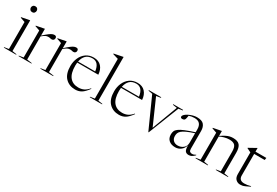

<svg xmlns="http://www.w3.org/2000/svg" viewBox="58 -1741 3972 2752"><g transform="rotate(30 2044.0 -364.5)"><path d="M121.5 -642.5Q98.5 -642.5 85.5 -657.5Q72.5 -672.5 72.5 -692Q72.5 -711 85.5 -725.2Q98.5 -739.5 121.5 -739.5Q144.5 -739.5 157 -725.2Q169.5 -711 169.5 -692Q169.5 -672.5 157 -657.5Q144.5 -642.5 121.5 -642.5ZM156.5 -527.5V-19.5L228.5 -8V0H24.5V-8L98 -19.5V-466Q89.5 -469 66 -477.2Q42.5 -485.5 20 -493.5V-501.5L153 -527.5Z M564.5 -521Q599.5 -521 599.5 -486Q599.5 -467.5 588 -456.2Q576.5 -445 558.5 -445Q543.5 -445 532.5 -448.8Q521.5 -452.5 501 -452.5Q476.5 -452.5 455.8 -442Q435 -431.5 400 -402.5V-19.5L482 -8V0H268V-8L341.5 -19.5V-466Q332 -470 311.5 -476.8Q291 -483.5 263.5 -493.5V-501.5L397 -527.5H400V-415.5Q451.5 -462.5 481.8 -485Q512 -507.5 530.2 -514.2Q548.5 -521 564.5 -521Z M925 -521Q960 -521 960 -486Q960 -467.5 948.5 -456.2Q937 -445 919 -445Q904 -445 893 -448.8Q882 -452.5 861.5 -452.5Q837 -452.5 816.2 -442Q795.5 -431.5 760.5 -402.5V-19.5L842.5 -8V0H628.5V-8L702 -19.5V-466Q692.5 -470 672 -476.8Q651.5 -483.5 624 -493.5V-501.5L757.5 -527.5H760.5V-415.5Q812 -462.5 842.2 -485Q872.5 -507.5 890.8 -514.2Q909 -521 925 -521Z M1216 -522Q1296.5 -522 1341.5 -472Q1386.5 -422 1391.5 -340.5H1043Q1040 -316 1040 -288Q1040 -161.5 1090.5 -99.8Q1141 -38 1233.5 -38Q1281.5 -38 1320.8 -56Q1360 -74 1400 -120.5L1406.5 -115.5Q1355.5 -45 1311 -17.5Q1266.5 10 1208.5 10Q1107.5 10 1044.8 -55.2Q982 -120.5 982 -250Q982 -323 1009.5 -385Q1037 -447 1089.5 -484.5Q1142 -522 1216 -522ZM1204.5 -502.5Q1136.5 -502.5 1097.5 -464.2Q1058.5 -426 1046 -359H1329.5Q1310.5 -502.5 1204.5 -502.5Z M1578.5 -19.5 1650.5 -8V0H1446.5V-8L1520 -19.5V-677Q1510 -680 1484 -687.8Q1458 -695.5 1428.5 -704.5V-712.5L1575 -742H1578.5Z M1940.5 -522Q2021 -522 2066 -472Q2111 -422 2116 -340.5H1767.5Q1764.5 -316 1764.5 -288Q1764.5 -161.5 1815 -99.8Q1865.5 -38 1958 -38Q2006 -38 2045.2 -56Q2084.5 -74 2124.5 -120.5L2131 -115.5Q2080 -45 2035.5 -17.5Q1991 10 1933 10Q1832 10 1769.2 -55.2Q1706.5 -120.5 1706.5 -250Q1706.5 -323 1734 -385Q1761.5 -447 1814 -484.5Q1866.5 -522 1940.5 -522ZM1929 -502.5Q1861 -502.5 1822 -464.2Q1783 -426 1770.5 -359H2054Q2035 -502.5 1929 -502.5Z M2629 -492 2430 13H2423.5L2197.5 -490L2129.5 -502.5V-512H2334.5V-502.5L2261 -490.5L2446 -71.5L2603.5 -491.5L2533 -502.5V-512H2696V-502.5Z M3086.5 9.5Q3047 9.5 3028.8 -15.8Q3010.5 -41 3011.5 -108Q2995.5 -50.5 2955 -20.2Q2914.5 10 2863.5 10Q2798 10 2758.8 -23.8Q2719.5 -57.5 2719.5 -121Q2719.5 -151.5 2729.2 -175.8Q2739 -200 2768.8 -222.2Q2798.5 -244.5 2857 -268.8Q2915.5 -293 3012.5 -324V-372Q3012.5 -430 2985.2 -461.8Q2958 -493.5 2897 -493.5Q2851 -493.5 2807 -479Q2803.5 -454.5 2798.5 -434.2Q2793.5 -414 2787.5 -406.5Q2782 -400 2771.5 -396.2Q2761 -392.5 2750.5 -392.5Q2720.5 -392.5 2720.5 -415.5Q2720.5 -434 2740.8 -452.8Q2761 -471.5 2792.5 -487Q2824 -502.5 2858.5 -511.8Q2893 -521 2922 -521Q3007 -521 3039 -482Q3071 -443 3071 -379V-85Q3071 -53 3085 -41.2Q3099 -29.5 3119 -29.5Q3135.5 -29.5 3149.5 -33.8Q3163.5 -38 3183 -49.5V-40.5Q3157 -13.5 3134.5 -2Q3112 9.5 3086.5 9.5ZM2781 -130.5Q2781 -84 2809 -57Q2837 -30 2882 -30Q2935.5 -30 2974 -62.2Q3012.5 -94.5 3012.5 -150.5V-308Q2935 -283 2888.8 -261.2Q2842.5 -239.5 2819.2 -218.8Q2796 -198 2788.5 -176.8Q2781 -155.5 2781 -130.5Z M3532 -8 3604.5 -19.5V-343.5Q3604.5 -418 3577.2 -447Q3550 -476 3485.5 -476Q3444 -476 3402 -464.2Q3360 -452.5 3329 -435.5V-19.5L3401 -8V0H3197V-8L3270.5 -19.5V-466Q3262.5 -469 3244.5 -475Q3226.5 -481 3192.5 -493.5V-501.5L3326 -527.5H3329V-446.5Q3375 -477.5 3407.2 -493.8Q3439.5 -510 3466 -516Q3492.5 -522 3521 -522Q3598 -522 3630.5 -484Q3663 -446 3663 -358V-19.5L3735.5 -8V0H3532Z M3894 -118Q3894 -36 3981 -36Q4006.5 -36 4030 -39.8Q4053.5 -43.5 4088 -52.5V-44Q4044.5 -22.5 4019.2 -11.2Q3994 0 3976 3.8Q3958 7.5 3937 7.5Q3896.5 7.5 3866 -20.5Q3835.5 -48.5 3835.5 -107.5V-466L3769.5 -498.5V-504.5Q3792.5 -516 3806.5 -523.8Q3820.5 -531.5 3838.5 -542.2Q3856.5 -553 3891 -571.5H3894V-512H4074L4068 -474.5H3894Z"/></g></svg>

Font: Newsreader Display Light
Style: Regular
Weight: 300
Designer: Hugues Gentile
Foundry: Production Type
Version: Version 1.001